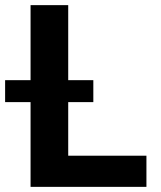

<svg xmlns="http://www.w3.org/2000/svg" viewBox="-59 -727 625 747"><path d="M59.9 -707H206.4V-121.2H510.7V0H59.9ZM-39.1 -415.1H304.1V-329.7H-39.1Z"/></svg>

Font: WEMIX Pretendard Variable
Style: Regular
Weight: 400
Designer: Base glyphs from Inter by Rasmus Andersson; Hangeul glyphs from Noto Sans CJK(Source Han Sans) by Jang Soo-young and Kan
Foundry: Kil Hyung-jin
Version: Version 1.000;Glyphs 3.2 (3208)